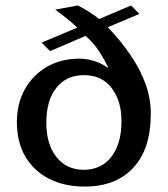

<svg xmlns="http://www.w3.org/2000/svg" viewBox="-20 -666 613 700"><path d="M289.1 14.2Q213.9 14.2 158.2 -14.6Q102.5 -43.5 72 -95.9Q41.5 -148.4 41.5 -220.2Q41.5 -288.6 70.8 -340.8Q100.1 -393.1 151.4 -422.6Q202.6 -452.1 269 -452.1Q298.3 -452.1 325.2 -443.1Q352.1 -434.1 373.5 -418.9Q373.5 -419.4 374.5 -419.9Q361.8 -446.8 343 -476.6Q324.2 -506.3 292 -535.2L162.6 -479.5L131.8 -510.7L261.7 -565.4Q243.7 -582.5 223.6 -598.6Q203.6 -614.7 181.2 -630.9L263.7 -646Q283.7 -636.2 303.7 -623.5Q323.7 -610.8 341.3 -596.7L458 -646L488.3 -615.2L373 -566.9Q419.9 -517.6 455.3 -466.1Q490.7 -414.6 510.3 -360.8Q529.8 -307.1 529.8 -251.5Q529.8 -122.6 465.8 -54.2Q401.9 14.2 289.1 14.2ZM285.2 -46.9Q349.1 -46.9 386 -94.2Q422.9 -141.6 422.9 -225.1Q422.9 -298.3 387 -345.2Q351.1 -392.1 286.1 -392.1Q222.2 -392.1 185.5 -345.9Q148.9 -299.8 148.9 -218.8Q148.9 -140.1 185.8 -93.5Q222.7 -46.9 285.2 -46.9Z"/></svg>

Font: Kameron Medium
Style: Regular
Weight: 500
Designer: Vernon Adams
Foundry: Vernon Adams
Version: Version 1.100